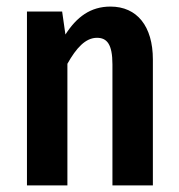

<svg xmlns="http://www.w3.org/2000/svg" viewBox="-20 -564 544 584"><path d="M316 -544C255 -544 213 -512 179 -459L169 -529H62V0H185V-370C212 -418 240 -449 275 -449C305 -449 322 -430 322 -368V0H445V-383C445 -484 397 -544 316 -544Z"/></svg>

Font: Fira Sans Condensed Medium
Style: Regular
Weight: 500
Width: 3
Designer: Carrois Corporate & Edenspiekermann AG
Foundry: Carrois Corporate GbR & Edenspiekermann AG
Version: Version 4.202;PS 004.202;hotconv 1.0.88;makeotf.lib2.5.64775